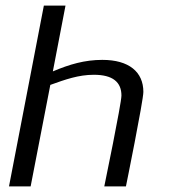

<svg xmlns="http://www.w3.org/2000/svg" viewBox="-20 -663 604 683"><path d="M12 0H89L159 -361C212 -380 259 -397 314 -397C381 -397 412 -371 412 -323C412 -295 351 0 351 0H428C428 0 490 -305 490 -336C490 -407 439 -450 344 -450C281 -450 227 -434 168 -409L213 -643H136Z"/></svg>

Font: KpSans
Style: Italic
Weight: 400
Italic angle: -11°
Version: Version 0.66